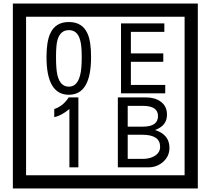

<svg xmlns="http://www.w3.org/2000/svg" viewBox="-20 -980 1195 1090"><path d="M1103 90H53V-960H1103ZM1028 15V-885H128V15ZM497 -656Q497 -442 371 -442Q244 -442 244 -656Q244 -744 265 -789Q294 -855 371 -855Q448 -855 477 -789Q497 -745 497 -656ZM444 -656Q444 -723 435 -752Q420 -809 371 -809Q322 -809 306 -752Q298 -723 298 -656Q298 -587 306 -553Q322 -488 371 -488Q419 -488 435 -554Q444 -587 444 -656ZM918 -450H667V-847H913V-799H723V-677H907V-629H723V-498H918ZM425 -30H374V-361Q328 -323 288 -315V-361Q339 -378 370 -427H425ZM942 -141Q942 -93 906.5 -61.5Q871 -30 823 -30H649V-427H808Q859 -427 891 -404Q928 -378 928 -329Q928 -266 860 -242Q942 -216 942 -141ZM877 -321Q877 -379 792 -379H705V-261H791Q877 -261 877 -321ZM889 -147Q889 -215 788 -215H705V-78H791Q828 -78 855 -93Q889 -112 889 -147Z"/></svg>

Font: Unicode BMP Fallback SIL
Style: Regular
Weight: 400
Foundry: NRSI, SIL International
Version: Version 5.1 Based on Unicode 5.1